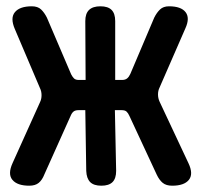

<svg xmlns="http://www.w3.org/2000/svg" viewBox="-20 -580 640 610"><path d="M121 -26Q114 -8 103 1Q92 10 73 10Q35 10 19.5 -8.5Q4 -27 20 -62L107 -255Q112 -265 112 -277.5Q112 -290 107 -300L27 -488Q12 -523 27.5 -541.5Q43 -560 81 -560Q100 -560 110.5 -550Q121 -540 129 -524L206 -344Q210 -336 215 -331Q220 -326 230 -326H252L251 -513Q251 -537 263 -548.5Q275 -560 299 -560Q323 -560 334.5 -548.5Q346 -537 346 -513V-326H368Q378 -326 384 -331Q390 -336 394 -345L470 -524Q478 -540 488.5 -550Q499 -560 517 -560Q555 -560 569.5 -541.5Q584 -523 569 -490L487 -302Q482 -292 482 -280Q482 -268 487 -257L579 -61Q595 -27 580 -8.5Q565 10 527 10Q508 10 497 1Q486 -8 478 -25L391 -212Q387 -221 382 -225.5Q377 -230 367 -230H345L349 -37Q349 -13 337.5 -1.5Q326 10 302 10Q278 10 266.5 -1.5Q255 -13 254 -37L251 -230H229Q219 -230 213.5 -225.5Q208 -221 204 -211Z"/></svg>

Font: Maple Mono Normal NL
Style: Bold
Weight: 700
Monospace: yes
Designer: subframe7536
Version: Version 7.000